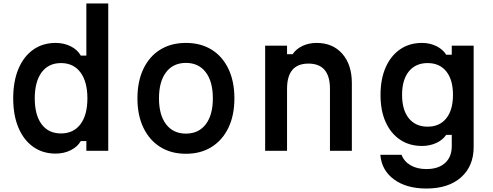

<svg xmlns="http://www.w3.org/2000/svg" viewBox="-20 -868 2840 1105"><path d="M300 16Q226 16 171 -23Q116 -62 86 -133.5Q56 -205 56 -302Q56 -400 86 -471.5Q116 -543 171 -582Q226 -621 300 -621Q348 -621 387 -601.5Q426 -582 445 -548H477V-848H603V0H477V-56H445Q426 -23 387 -3.5Q348 16 300 16ZM331 -100Q403 -100 443 -153Q483 -206 483 -302Q483 -398 443 -451.5Q403 -505 331 -505Q259 -505 219.5 -451.5Q180 -398 180 -302Q180 -206 219.5 -153Q259 -100 331 -100Z M1050 17Q965 17 902.5 -22Q840 -61 805.5 -132.5Q771 -204 771 -302Q771 -400 805.5 -472Q840 -544 902.5 -582.5Q965 -621 1050 -621Q1135 -621 1197.5 -582.5Q1260 -544 1294.5 -472Q1329 -400 1329 -302Q1329 -204 1294.5 -132.5Q1260 -61 1197.5 -22Q1135 17 1050 17ZM1050 -99Q1123 -99 1164 -152.5Q1205 -206 1205 -302Q1205 -399 1164 -452.5Q1123 -506 1050 -506Q977 -506 936 -452.5Q895 -399 895 -302Q895 -206 936 -152.5Q977 -99 1050 -99Z M1506 0V-605H1632V-556H1664Q1685 -587 1721.5 -604Q1758 -621 1802 -621Q1895 -621 1950 -558.5Q2005 -496 2005 -389V0H1879V-357Q1879 -502 1755 -502Q1632 -502 1632 -357V0Z M2706 -22Q2706 88 2633.5 152.5Q2561 217 2434 217Q2319 217 2247.5 164.5Q2176 112 2169 23H2291Q2306 62 2343.5 83.5Q2381 105 2434 105Q2503 105 2541.5 70Q2580 35 2580 -27V-92H2548Q2528 -62 2490.5 -45Q2453 -28 2409 -28Q2336 -28 2282.5 -64Q2229 -100 2199.5 -165.5Q2170 -231 2170 -321Q2170 -413 2199.5 -480Q2229 -547 2282.5 -584Q2336 -621 2409 -621Q2454 -621 2491.5 -602.5Q2529 -584 2548 -553H2580V-605H2706ZM2294 -322Q2294 -235 2333 -187Q2372 -139 2441 -139Q2510 -139 2548.5 -187Q2587 -235 2587 -322Q2587 -409 2548.5 -457Q2510 -505 2441 -505Q2372 -505 2333 -457Q2294 -409 2294 -322Z"/></svg>

Font: Martian Mono Medium
Style: Regular
Weight: 500
Monospace: yes
Designer: Roman Shamin
Foundry: Evil Martians
Version: Version 1.000; ttfautohint (v1.8.4.7-5d5b)